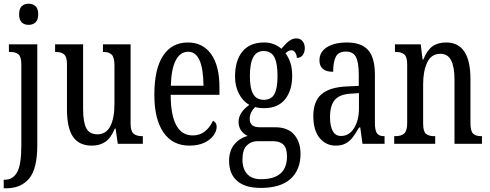

<svg xmlns="http://www.w3.org/2000/svg" viewBox="-23 -775 2640 1035"><path d="M80 -698Q80 -728 94 -741.5Q108 -755 131 -755Q154 -755 168.5 -741.5Q183 -728 183 -698Q183 -668 168.5 -654.5Q154 -641 131 -641Q108 -641 94 -654.5Q80 -668 80 -698ZM-3 194H2Q47 194 69.5 153Q92 112 92 10V-427Q92 -468 77 -481.5Q62 -495 32 -495H25V-536H178V8Q178 135 134 187.5Q90 240 10 240H-3Z M338 -186V-428Q338 -468 323 -481.5Q308 -495 278 -495H274V-536H425V-188Q425 -117 442 -84Q459 -51 502 -51Q549 -51 571.5 -94.5Q594 -138 594 -215V-422Q594 -466 579 -480.5Q564 -495 535 -495H532V-536H681V-109Q681 -68 697 -54.5Q713 -41 743 -41H747V0H612L600 -82H596Q575 -31 545 -10.5Q515 10 472 10Q404 10 371 -37Q338 -84 338 -186Z M809 -264Q809 -403 856 -474.5Q903 -546 990 -546Q1070 -546 1115 -483.5Q1160 -421 1160 -304V-264H897Q898 -45 1016 -45Q1055 -45 1082 -67Q1109 -89 1125 -124Q1145 -115 1145 -91Q1145 -69 1128.5 -45.5Q1112 -22 1079 -6Q1046 10 998 10Q907 10 858 -61.5Q809 -133 809 -264ZM1074 -313Q1072 -496 992 -496Q948 -496 924 -449Q900 -402 898 -313Z M1212 93Q1212 37 1240.5 3Q1269 -31 1312 -42Q1263 -67 1263 -118Q1263 -168 1321 -210Q1286 -229 1265 -270Q1244 -311 1244 -361Q1244 -449 1284 -497.5Q1324 -546 1401 -546Q1455 -546 1494 -512Q1498 -516 1511 -531.5Q1524 -547 1540.5 -557.5Q1557 -568 1574 -568Q1596 -568 1608 -553Q1620 -538 1620 -516Q1620 -493 1609 -478Q1598 -463 1577 -463Q1577 -479 1568.5 -491.5Q1560 -504 1549 -504Q1539 -504 1532 -500Q1525 -496 1516 -488Q1533 -465 1542.5 -436.5Q1552 -408 1552 -366Q1552 -287 1513.5 -239.5Q1475 -192 1401 -192Q1370 -192 1353 -198Q1323 -170 1323 -134Q1323 -89 1377 -89H1460Q1529 -89 1563 -49Q1597 -9 1597 54Q1597 141 1543 189.5Q1489 238 1382 238Q1298 238 1255 200Q1212 162 1212 93ZM1473 -365Q1473 -435 1455.5 -467.5Q1438 -500 1398 -500Q1360 -500 1342 -466.5Q1324 -433 1324 -364Q1324 -299 1342 -268Q1360 -237 1399 -237Q1439 -237 1456 -267.5Q1473 -298 1473 -365ZM1524 68Q1524 24 1505 5Q1486 -14 1448 -14H1366Q1331 -14 1307.5 9Q1284 32 1284 86Q1284 134 1309 162.5Q1334 191 1384 191Q1524 191 1524 68Z M1666 -150Q1666 -229 1710 -267Q1754 -305 1846 -309L1911 -312V-373Q1911 -436 1896.5 -466.5Q1882 -497 1841 -497Q1802 -497 1787.5 -469.5Q1773 -442 1773 -388Q1699 -388 1699 -450Q1699 -495 1739.5 -520.5Q1780 -546 1848 -546Q1924 -546 1961 -505.5Q1998 -465 1998 -372V-113Q1998 -72 2009 -56.5Q2020 -41 2047 -41H2050V0H1931L1919 -88H1913Q1892 -52 1877 -33Q1862 -14 1840.5 -2Q1819 10 1787 10Q1734 10 1700 -31Q1666 -72 1666 -150ZM1912 -191V-273L1866 -270Q1806 -266 1781 -235.5Q1756 -205 1756 -144Q1756 -96 1770.5 -69Q1785 -42 1815 -42Q1859 -42 1885.5 -84Q1912 -126 1912 -191Z M2102 -41H2109Q2140 -41 2156 -55.5Q2172 -70 2172 -113V-427Q2172 -468 2156.5 -481.5Q2141 -495 2111 -495H2106V-536H2245L2255 -454H2259Q2279 -504 2308 -525Q2337 -546 2382 -546Q2513 -546 2513 -349V-113Q2513 -69 2527 -55Q2541 -41 2571 -41H2575V0H2427V-347Q2427 -414 2409 -449.5Q2391 -485 2351 -485Q2302 -485 2280 -438.5Q2258 -392 2258 -321V-108Q2258 -67 2273 -54Q2288 -41 2318 -41H2323V0H2102Z"/></svg>

Font: Noto Serif Cond
Style: Regular
Weight: 400
Width: 3
Designer: Monotype Design Team
Foundry: Monotype Imaging Inc.
Version: Version 1.001